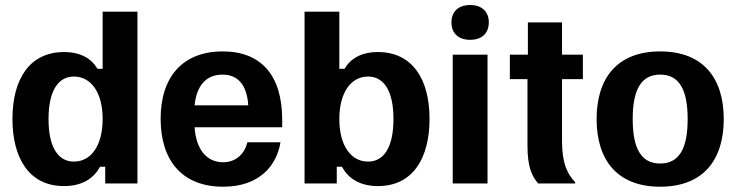

<svg xmlns="http://www.w3.org/2000/svg" viewBox="-20 -712 2857 745"><path d="M228.3 10C302.5 10 345 -22.5 368.3 -65H388.3V0H513.3V-666.7H378.3V-445H358.3C334.2 -485 293.3 -510 228.3 -510C95 -510 28.3 -405 28.3 -250.8C28.3 -100 91.7 10 228.3 10ZM266.7 -85C205.8 -85 168.3 -140 168.3 -250C168.3 -360 205.8 -415 266.7 -415C334.2 -415 378.3 -351.7 378.3 -250C378.3 -148.3 334.2 -85 266.7 -85Z M845.8 12.5C985.8 12.5 1053.3 -68.3 1068.3 -160H940C930 -118.3 898.3 -82.5 845.8 -82.5C780 -82.5 740.8 -134.2 735 -218.3H1075V-246.7C1075 -420.8 992.5 -512.5 844.2 -512.5C688.3 -512.5 603.3 -413.3 603.3 -250.8C603.3 -88.3 687.5 12.5 845.8 12.5ZM735 -303.3C743.3 -383.3 782.5 -422.5 843.3 -422.5C905.8 -422.5 938.3 -379.2 943.3 -303.3Z M1446.7 10C1583.3 10 1646.7 -100 1646.7 -250.8C1646.7 -405 1580 -510 1446.7 -510C1381.7 -510 1340.8 -485 1316.7 -445H1296.7V-666.7H1161.7V0H1286.7V-65H1306.7C1330 -22.5 1372.5 10 1446.7 10ZM1408.3 -85C1340.8 -85 1296.7 -148.3 1296.7 -250C1296.7 -351.7 1340.8 -415 1408.3 -415C1469.2 -415 1506.7 -360 1506.7 -250C1506.7 -140 1469.2 -85 1408.3 -85Z M1804.2 -557.5C1851.7 -557.5 1876.7 -585 1876.7 -625C1876.7 -665 1851.7 -692.5 1804.2 -692.5C1756.7 -692.5 1731.7 -665 1731.7 -625C1731.7 -585 1756.7 -557.5 1804.2 -557.5ZM1736.7 0H1871.7V-500H1736.7Z M2068.3 0H2211.7V-5C2183.3 -35 2160.8 -75 2160.8 -163.3V-405H2241.7V-500H2160.8V-625H2028.3V-500H1958.3V-405H2026.7V-149.2C2026.7 -65 2042.5 -30 2068.3 0Z M2541.7 12.5C2707.5 12.5 2788.3 -90 2788.3 -250C2788.3 -410 2707.5 -512.5 2541.7 -512.5C2375.8 -512.5 2295 -410 2295 -250C2295 -90 2375.8 12.5 2541.7 12.5ZM2541.7 -77.5C2468.3 -77.5 2435 -135 2435 -250C2435 -365 2468.3 -422.5 2541.7 -422.5C2615 -422.5 2648.3 -365 2648.3 -250C2648.3 -135 2615 -77.5 2541.7 -77.5Z"/></svg>

Font: Familjen Grotesk GF
Style: Bold
Weight: 700
Designer: Anders Wikstroem, Jonas Baeckman, Matilda Gysing, Kristian Moeller
Foundry: Familjen STHLM AB
Version: Version 2.000; Beta; Release 4; Build 6